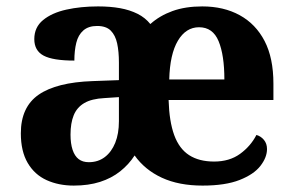

<svg xmlns="http://www.w3.org/2000/svg" viewBox="-20 -569 915 599"><path d="M210 10Q163 10 125.5 -7Q88 -24 66.5 -60.5Q45 -97 45 -153Q45 -235 100.5 -273.5Q156 -312 269 -316L351 -319V-374Q351 -408 345.5 -433.5Q340 -459 325.5 -473.5Q311 -488 283 -488Q256 -488 240 -474Q224 -460 218 -435.5Q212 -411 212 -380Q145 -380 116 -395.5Q87 -411 87 -447Q87 -484 114.5 -506.5Q142 -529 187 -539Q232 -549 286 -549Q324 -549 354.5 -543.5Q385 -538 409 -526Q433 -514 449 -494Q478 -520 518 -534.5Q558 -549 611 -549Q678 -549 728 -521.5Q778 -494 805.5 -441Q833 -388 833 -308V-257H506Q508 -190 523.5 -147.5Q539 -105 570 -85Q601 -65 648 -65Q696 -65 729 -89Q762 -113 780 -148Q794 -144 803.5 -132.5Q813 -121 813 -104Q813 -78 792.5 -51.5Q772 -25 727.5 -7.5Q683 10 612 10Q538 10 485 -14.5Q432 -39 400 -84Q382 -56 355 -34.5Q328 -13 292 -1.5Q256 10 210 10ZM257 -63Q286 -63 307 -79Q328 -95 339.5 -123.5Q351 -152 351 -191V-266L306 -263Q266 -261 243 -247.5Q220 -234 210 -209.5Q200 -185 200 -149Q200 -121 206.5 -101.5Q213 -82 225.5 -72.5Q238 -63 257 -63ZM680 -321Q680 -397 662 -440.5Q644 -484 601 -484Q560 -484 535 -442Q510 -400 508 -321Z"/></svg>

Font: Noto Serif Myanmar
Style: Regular
Weight: 400
Designer: Ben Mitchell and the Monotype Design Team
Foundry: Monotype Imaging Inc.
Version: Version 2.106